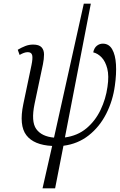

<svg xmlns="http://www.w3.org/2000/svg" viewBox="-20 -780 648 1038"><path d="M210 238 262 9Q163 4 122.5 -49Q82 -102 106 -217L150 -427Q158 -465 154 -481.5Q150 -498 130 -498Q120 -498 109 -494Q98 -490 86 -483L76 -511Q96 -523 116.5 -531Q137 -539 159 -539Q191 -539 204.5 -524.5Q218 -510 218 -485.5Q218 -461 212 -432L167 -219Q147 -123 176 -82.5Q205 -42 272 -36L433 -760H471L331 -37Q399 -46 447 -86Q495 -126 523.5 -185.5Q552 -245 561 -310Q570 -370 560 -409Q550 -448 529.5 -469.5Q509 -491 484 -497Q489 -521 503.5 -532.5Q518 -544 536 -544Q569 -544 586.5 -513.5Q604 -483 607 -431.5Q610 -380 601 -317Q590 -235 554 -164.5Q518 -94 459.5 -48Q401 -2 323 8L278 238Z"/></svg>

Font: Noto Serif Condensed Light
Style: Italic
Weight: 300
Width: 3
Italic angle: -12°
Designer: Monotype Design Team
Foundry: Monotype Imaging Inc.
Version: Version 2.014; ttfautohint (v1.8.4.7-5d5b)